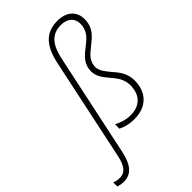

<svg xmlns="http://www.w3.org/2000/svg" viewBox="-434 -862 1199 1199"><g transform="rotate(-45 165.0 -262.5)"><path d="M-89 240C-20 240 16 188 34 103L179 -580C200 -678 241 -731 324 -731C381 -731 416 -699 416 -651C416 -587 378 -557 332 -521C289 -488 252 -455 252 -392C252 -346 282 -310 315 -272C343 -239 365 -206 365 -158C365 -74 317 -24 234 -24C194 -24 156 -36 125 -54L124 -15C148 -2 185 10 234 10C344 10 405 -59 405 -160C405 -220 375 -261 344 -295C318 -328 290 -357 290 -393C290 -443 320 -470 361 -502C410 -541 455 -575 455 -653C455 -718 409 -765 327 -765C223 -765 168 -704 141 -580L-3 100C-17 168 -43 205 -90 205C-109 205 -126 202 -140 195V231C-128 236 -111 240 -89 240Z"/></g></svg>

Font: Noto Sans SemiCondensed ExtraLight
Style: Italic
Weight: 200
Width: 4
Italic angle: -12°
Designer: Monotype Design Team
Foundry: Monotype Imaging Inc.
Version: Version 2.013